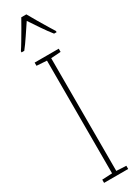

<svg xmlns="http://www.w3.org/2000/svg" viewBox="-250 -968 719 987"><g transform="rotate(-30 109.5 -475.0)"><path d="M181 0H38V-19L98 -22V-691L38 -695V-714H181V-695L123 -691V-22L181 -19ZM125 -950Q138 -927 156.5 -895Q175 -863 191.5 -836.5Q208 -810 214 -800V-793H199Q178 -819 154 -854.5Q130 -890 110 -920Q91 -892 66.5 -855Q42 -818 22 -793H6V-800Q17 -816 33 -843Q49 -870 66 -899Q83 -928 95 -950Z"/></g></svg>

Font: Noto Sans Lao ExtraCondensed Thin
Style: Regular
Weight: 100
Width: 2
Designer: Monotype Design Team
Foundry: Monotype Imaging Inc.
Version: Version 2.003; ttfautohint (v1.8.4.7-5d5b)